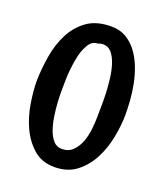

<svg xmlns="http://www.w3.org/2000/svg" viewBox="-104 -585 553 657"><g transform="rotate(20 172.5 -256.5)"><path d="M190 -516Q221 -516 244 -502.5Q267 -489 283.5 -467Q300 -445 311 -417Q322 -389 328 -359Q334 -329 336 -300.5Q338 -272 338 -249Q338 -211 329.5 -166.5Q321 -122 301.5 -84.5Q282 -47 250 -22Q218 3 170 3Q124 3 93.5 -24Q63 -51 45 -90.5Q27 -130 20 -175Q13 -220 13 -256Q14 -298 21.5 -344Q29 -390 48.5 -428.5Q68 -467 102 -491.5Q136 -516 190 -516ZM166 -445Q146 -445 134 -426Q122 -407 116 -382Q110 -357 107.5 -331Q105 -305 105 -292Q105 -279 104.5 -257.5Q104 -236 105.5 -210.5Q107 -185 111 -159Q115 -133 122.5 -112Q130 -91 142 -77.5Q154 -64 173 -64Q198 -64 213.5 -80Q229 -96 237 -118.5Q245 -141 247.5 -166Q250 -191 250 -209Q250 -222 250.5 -245Q251 -268 250 -294.5Q249 -321 245.5 -348.5Q242 -376 234.5 -398.5Q227 -421 215 -435Q203 -449 184 -449Q179 -449 175 -448Q171 -447 166 -445Z"/></g></svg>

Font: Teutonic
Style: Regular
Weight: 400
Designer: Peter Wiegel
Foundry: Peter Wiegel
Version: 1.000